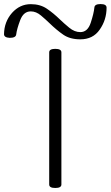

<svg xmlns="http://www.w3.org/2000/svg" viewBox="-218 -915 545 946"><path d="M54.2 11.2Q24.4 11.2 24.4 -5.9V-657.2Q24.4 -674.3 54.2 -674.3Q84.5 -674.3 84.5 -657.2V-5.9Q84.5 11.2 54.2 11.2ZM177.7 -721.2Q127 -721.2 93.8 -744.1Q60.5 -767.1 25.9 -800.8Q7.8 -818.4 -16.1 -838.6Q-40 -858.9 -66.4 -858.9Q-102.1 -858.9 -118.4 -815.9Q-134.8 -772.9 -138.2 -745.1Q-140.1 -728.5 -170.4 -728.5Q-198.2 -730 -198.2 -746.6Q-197.3 -807.6 -158.7 -851.6Q-120.1 -894.5 -66.4 -894.5Q-20.5 -894.5 12.2 -872.6Q44.9 -850.6 77.6 -818.8Q96.7 -800.3 123 -778.6Q149.4 -756.8 177.7 -756.8Q213.9 -756.8 229 -802.7Q244.1 -848.6 247.1 -878.4Q248.5 -895 277.3 -895Q307.1 -895 307.1 -877.4Q307.1 -816.9 272.9 -768.6Q240.2 -721.2 177.7 -721.2Z"/></svg>

Font: Gayathri Thin
Style: Regular
Weight: 100
Designer: Binoy Dominic <binoy.domenic@gmail.com>
Foundry: SMC
Version: Version 1.000